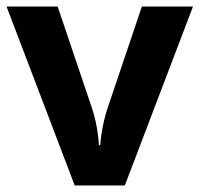

<svg xmlns="http://www.w3.org/2000/svg" viewBox="-20 -566 609 586"><path d="M208 0 0 -546H156L261 -235Q267 -217 271.5 -197Q276 -177 278.5 -158Q281 -139 282 -123H286Q287 -140 290 -159Q293 -178 297.5 -197.5Q302 -217 308 -235L413 -546H569L361 0Z"/></svg>

Font: Noto Sans Armenian
Style: Regular
Weight: 400
Designer: Monotype Design Team
Foundry: Monotype Imaging Inc.
Version: Version 2.007